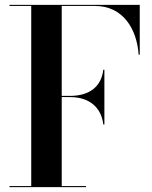

<svg xmlns="http://www.w3.org/2000/svg" viewBox="-20 -770 626 790"><path d="M19 -4.5V0H334V-4.5H234V-370.5H268.5C350.5 -370.5 397.5 -325 405 -258H409.5V-483H405C397.5 -416 350.5 -375.5 268.5 -375.5H234V-745.5H371C485.5 -745.5 543 -652 550.5 -545H555V-750H19V-745.5H108.5V-4.5Z"/></svg>

Font: Bodoni* 36pt Medium
Style: Regular
Weight: 500
Version: Version 2.3